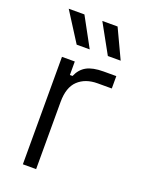

<svg xmlns="http://www.w3.org/2000/svg" viewBox="-133 -752 611 816"><g transform="rotate(20 172.5 -344.0)"><path d="M76 0V-486H134V-425H146Q160 -458 187.5 -473Q215 -488 264 -488H321V-432H257Q202 -432 169 -401Q136 -370 136 -304V0ZM117 -556 33 -688H104L176 -556ZM254 -688 316 -556H258L185 -688Z"/></g></svg>

Font: Space Grotesk Frontify Light
Style: Regular
Weight: 300
Designer: Florian Karsten
Version: Version 2.000